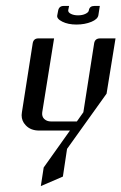

<svg xmlns="http://www.w3.org/2000/svg" viewBox="-20 -442 411 650"><path d="M53.2 -52.2Q53.2 -55.2 54.2 -62L90.8 -295.9Q93.8 -312 109.9 -312H163.1L123 -62Q121.1 -47.9 129.4 -39.6Q138.2 -30.8 152.8 -30.8H240.2L262.2 -62L298.8 -295.9Q301.8 -312 318.8 -312H371.1L340.8 -125L207 62L192.9 155.8L118.2 188L127.9 125L216.8 0H112.8Q83.5 0 66.9 -18.1Q53.2 -32.2 53.2 -52.2ZM173.8 -390.1 176.8 -405.8Q179.7 -421.9 195.8 -421.9H213.9L210.9 -407.2Q210.4 -399.9 220.2 -395Q230 -390.1 244.1 -390.1Q258.8 -390.1 269 -395Q280.3 -400.4 280.8 -407.2Q283.2 -421.9 299.8 -421.9H317.9L313 -390.1Q310.5 -377 289.6 -368.2Q267.1 -358.9 238.8 -358.9Q210.4 -358.9 190.9 -368.7Q171.4 -378.4 173.8 -390.1Z"/></svg>

Font: Hhenum
Style: Italic
Weight: 400
Designer: T. Christopher White
Version: Version 1.0